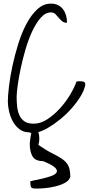

<svg xmlns="http://www.w3.org/2000/svg" viewBox="-20 -749 527 1087"><path d="M151.4 279.3Q151.4 276.4 171.4 272.5Q191.4 268.6 217.3 262.7Q243.2 256.8 267.6 248.5Q292 240.2 299.8 228Q307.6 215.8 292 200.2Q276.4 184.6 223.6 163.1Q179.7 163.1 164.1 136.2Q148.4 109.4 148.4 62.5Q152.3 24.4 157.2 4.9Q150.4 2.9 144.5 0Q112.3 0 89.4 -18.1Q66.4 -36.1 52.2 -62.5Q38.1 -88.9 31.2 -119.1Q24.4 -149.4 24.4 -174.8Q24.4 -206.1 30.8 -259.8Q37.1 -313.5 50.3 -375Q63.5 -436.5 83 -499.5Q102.5 -562.5 129.4 -613.3Q156.2 -664.1 190.9 -696.3Q225.6 -728.5 267.6 -728.5Q292 -728.5 309.1 -719.7Q326.2 -710.9 337.4 -695.8Q348.6 -680.7 354 -661.6Q359.4 -642.6 359.4 -620.1Q341.8 -620.1 331.1 -629.4Q320.3 -638.7 311.5 -649.4Q302.7 -660.2 293.5 -669.4Q284.2 -678.7 268.6 -678.7Q237.3 -678.7 210.9 -648.9Q184.6 -619.1 163.1 -573.2Q141.6 -527.3 125 -471.2Q108.4 -415 97.2 -361.8Q85.9 -308.6 80.1 -265.1Q74.2 -221.7 74.2 -200.2Q74.2 -171.9 77.1 -145Q80.1 -118.2 89.8 -96.7Q99.6 -75.2 118.2 -62Q136.7 -48.8 170.9 -48.8Q210 -48.8 248.5 -74.2Q287.1 -99.6 320.3 -136.2Q353.5 -172.9 377.9 -214.4Q402.3 -255.9 413.1 -287.1Q415 -288.1 421.9 -288.6Q428.7 -289.1 430.7 -289.1Q442.4 -289.1 452.6 -286.6Q462.9 -284.2 462.9 -268.6Q457 -237.3 435.5 -202.6Q414.1 -168 384.8 -134.8Q355.5 -101.6 320.3 -73.2Q285.2 -44.9 252 -25.4Q223.6 -8.8 197.3 -1Q202.1 13.7 202.6 33.7Q203.1 53.7 197.3 71.3Q242.2 102.5 275.9 119.1Q309.6 135.7 332.5 151.4Q355.5 167 366.7 189Q377.9 210.9 377.9 252.9Q371.1 273.4 347.7 286.1Q324.2 298.8 293.9 306.2Q263.7 313.5 231.9 316.4Q200.2 319.3 177.7 318.4Q157.2 318.4 154.3 306.6Q151.4 294.9 151.4 279.3Z"/></svg>

Font: Shadows Into Light
Style: Regular
Weight: 400
Designer: Kimberly Geswein
Foundry: Kimberly Geswein
Version: Version 001.000